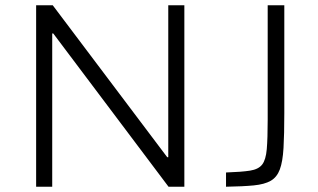

<svg xmlns="http://www.w3.org/2000/svg" viewBox="-20 -708 1205 728"><path d="M117 0V-688H180L614 -112H618V-688H679V0H619L182 -581H178V0ZM837 0V-54Q896 -56 928 -61Q960 -66 974 -84Q988 -102 991.5 -142.5Q995 -183 995 -254V-688H1058V-279Q1058 -199 1055 -147Q1052 -95 1041 -65.5Q1030 -36 1006.5 -22.5Q983 -9 942 -5Q901 -1 837 0Z"/></svg>

Font: Saira SemiExpanded Light
Style: Regular
Weight: 300
Width: 6
Designer: Hector Gatti with collaboration of the Omnibus-Type team
Foundry: Omnibus-Type
Version: Version 1.101